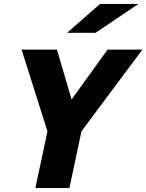

<svg xmlns="http://www.w3.org/2000/svg" viewBox="-20 -951 740 971"><path d="M159 0 220 -287 89 -700H268L342 -448L524 -700H700L392 -287L331 0ZM319 -785 486 -931H680L463 -785Z"/></svg>

Font: Red Hat Mono
Style: Italic
Weight: 400
Italic angle: -12°
Monospace: yes
Designer: Pentagram, MCKL
Foundry: MCKL
Version: Version 1.030